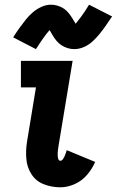

<svg xmlns="http://www.w3.org/2000/svg" viewBox="-20 -789 497 817"><path d="M237 8Q267 8 297.5 -5.5Q328 -19 350 -44.5Q372 -70 385 -100L264 -150Q262 -144 260 -137.5Q258 -131 255 -124.5Q252 -118 247.5 -111.5Q243 -105 237 -105Q230 -105 228 -112.5Q226 -120 225.5 -126.5Q225 -133 225.5 -140Q226 -147 227 -154Q228 -161 229 -168L289 -530H69V-417H133L95 -186Q89 -149 92 -113Q95 -77 114 -47.5Q133 -18 166.5 -5Q200 8 237 8ZM133 -580Q152 -610 166.5 -630Q181 -650 191 -661Q198 -650 204 -639Q210 -628 220 -616Q230 -604 241.5 -596.5Q253 -589 267 -584.5Q281 -580 296 -580Q317 -580 337.5 -589Q358 -598 374 -613Q390 -628 402 -642.5Q414 -657 427.5 -676Q441 -695 457 -719L359 -769Q341 -739 326 -719Q311 -699 302 -688Q295 -699 288.5 -710Q282 -721 272.5 -733Q263 -745 251.5 -752.5Q240 -760 226 -764.5Q212 -769 197 -769Q176 -769 155.5 -759.5Q135 -750 118.5 -735.5Q102 -721 90.5 -706.5Q79 -692 65 -673Q51 -654 36 -630Z"/></svg>

Font: Iosevka Sparkle Extrabold
Style: Italic
Weight: 800
Italic angle: -9°
Designer: Belleve Invis
Foundry: Belleve Invis
Version: Version 4.5.0; ttfautohint (v1.8.3)